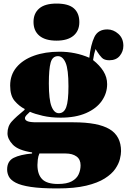

<svg xmlns="http://www.w3.org/2000/svg" viewBox="-20 -827 712 1077"><path d="M301 230Q209 230 153 221.5Q97 213 68.5 198Q40 183 30 164Q20 145 20 124Q20 77 56.5 58.5Q93 40 160 34V28Q82 16 52 -15.5Q22 -47 22 -79Q22 -119 46 -145.5Q70 -172 118 -211V-216Q88 -231 62.5 -260.5Q37 -290 37 -347Q37 -407 72.5 -449.5Q108 -492 170.5 -514.5Q233 -537 314 -537Q358 -537 400 -528.5Q442 -520 481 -503Q489 -577 509.5 -619.5Q530 -662 582 -662Q616 -662 644 -637Q672 -612 672 -570Q672 -539 652 -514Q632 -489 593 -489Q565 -489 551.5 -503Q538 -517 526 -536L516 -552Q511 -537 508 -523.5Q505 -510 502 -490Q539 -461 560 -427.5Q581 -394 581 -355Q581 -304 551 -261Q521 -218 462.5 -192.5Q404 -167 320 -167Q265 -167 219.5 -177.5Q174 -188 148 -200Q137 -190 128.5 -181Q120 -172 120 -164Q120 -153 134.5 -147Q149 -141 186 -141H392Q530 -141 594.5 -102.5Q659 -64 659 21Q659 39 652.5 65.5Q646 92 626.5 120.5Q607 149 567.5 174Q528 199 463.5 214.5Q399 230 301 230ZM310 -192Q339 -192 351.5 -226Q364 -260 364 -343Q364 -438 348 -475Q332 -512 305 -512Q274 -512 264 -475.5Q254 -439 254 -359Q254 -268 269 -230Q284 -192 310 -192ZM305 205Q355 205 382.5 190Q410 175 421 151Q432 127 432 100Q432 67 409 50.5Q386 34 348 34H201Q194 50 192 68.5Q190 87 190 98Q190 151 216.5 178Q243 205 305 205ZM297 -599Q234 -599 201 -626.5Q168 -654 168 -704Q168 -752 200 -779.5Q232 -807 297 -807Q364 -807 394.5 -780Q425 -753 425 -703Q425 -654 392 -626.5Q359 -599 297 -599Z"/></svg>

Font: Display Black
Style: Regular
Weight: 900
Designer: Latin by Veronika Burian and Jose Scaglione. Greek by Irene Vlachou. Cyrillic by Vera Evstafieva.
Foundry: TypeTogether
Version: Version 3.002